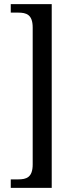

<svg xmlns="http://www.w3.org/2000/svg" viewBox="-20 -780 355 928"><path d="M32 128H230V-760H32V-719H68C107 -719 138 -710 138 -647V15C138 78 107 87 68 87H32Z"/></svg>

Font: Noto Serif Khmer Condensed
Style: Regular
Weight: 400
Width: 3
Designer: Danh Hong and the Monotype Design Team
Foundry: Monotype Imaging Inc.
Version: Version 2.004